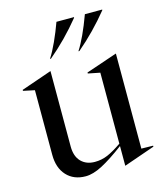

<svg xmlns="http://www.w3.org/2000/svg" viewBox="-113 -833 799 933"><g transform="rotate(-15 286.0 -366.0)"><path d="M72 -128V-453L15 -465V-470L168 -523H169V-144Q169 -94 195 -67.5Q221 -41 264 -41Q298 -41 328.5 -54Q359 -67 401 -96V-453L341 -465V-470L497 -523H498V-45L557 -44V-39L402 15H401V-84Q334 -34 287 -9.5Q240 15 203 15Q143 15 107.5 -23.5Q72 -62 72 -128ZM402 -747H489V-744Q416 -654 330 -581H325Q362 -638 402 -747ZM259 -747H347V-744Q273 -653 187 -581H182Q201 -610 221.5 -655Q242 -700 259 -747Z"/></g></svg>

Font: Nyght Serif
Style: Regular
Weight: 400
Designer: Maksym Kobuzan
Version: Version 0.410;July 4, 2025;FontCreator 15.0.0.2958 64-bit